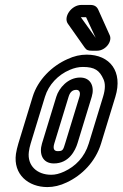

<svg xmlns="http://www.w3.org/2000/svg" viewBox="-20 -729 498 780"><path d="M162.7 -336C177.7 -385 215.9 -425 263 -445C281.5 -453 298.7 -457 316.7 -457C364.7 -457 384.4 -443 400.4 -407C408.2 -390 408.2 -367 398.7 -336L340.6 -146C323.5 -90 286.2 -53 240.8 -32C221 -23 204.8 -19 187.8 -19C130.8 -19 90.1 -56 97.2 -112C98.6 -123 100.7 -133 104.6 -146ZM332 -507C306 -507 280.2 -501 254.5 -489C190.9 -461 133.8 -405 112.7 -336L54.6 -146C50.1 -131 46.8 -117 44.8 -104C33.1 -20 95.5 31 172.5 31C197.5 31 224.4 25 251.3 12C313.2 -17 368 -72 390.6 -146L448.7 -336C479.9 -438 427 -507 332 -507ZM305.6 -414C255.6 -414 219.4 -371 208.7 -336L150.6 -146C138.1 -105 151.9 -65 198.9 -65C259.9 -65 285.8 -117 295.2 -148L352.7 -336C365 -376 349.6 -414 305.6 -414ZM290.3 -364C300.3 -364 308.8 -356 302.7 -336L245.2 -148C236.4 -119 235.2 -115 214.2 -115C201.2 -115 193.6 -123 200.6 -146L258.7 -336C264.5 -355 274.3 -364 290.3 -364ZM368.8 -575 308.5 -659H329.5C330.5 -659 330.2 -658 330.2 -658ZM352.9 -523H374.9C408.9 -523 438.8 -562 424.8 -588L379 -690C372.9 -703 362.8 -709 346.8 -709H310.8C269.8 -709 236.8 -660 255.5 -633L323.9 -536C331.5 -525 338.9 -523 352.9 -523Z"/></svg>

Font: DIN Rundschrift
Style: EngKontKu
Weight: 400
Width: 3
Version: Version 1.027